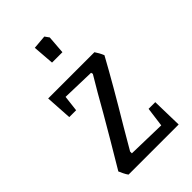

<svg xmlns="http://www.w3.org/2000/svg" viewBox="-196 -702 772 772"><g transform="rotate(-45 190.0 -316.0)"><path d="M39 -38Q70 -89 107 -152.5Q144 -216 161 -245Q206 -325 244 -388L242 -396L101 -400L93 -332H54L47 -445H310Q315 -438 320.5 -428Q326 -418 330 -408Q271 -300 181 -150L129 -61V-51L292 -47L303 -130H341L344 0H59Q53 -8 47.5 -19.5Q42 -31 39 -38ZM153 -627 212 -632 225 -614 219 -536H160Z"/></g></svg>

Font: Grenze Light
Style: Regular
Weight: 300
Designer: Renata Polastri
Foundry: Omnibus-Type
Version: Version 1.002; ttfautohint (v1.8)